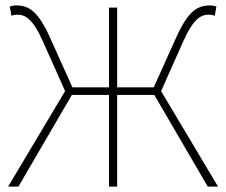

<svg xmlns="http://www.w3.org/2000/svg" viewBox="-20 -688 834 708"><path d="M10 0H48L245 -338H382V0H412V-338H549L746 0H784L574 -352L656 -536C696 -625 724 -634 752 -634C758 -634 766 -632 772 -630L778 -664C772 -666 764 -668 756 -668C708 -668 674 -649 628 -546L547 -366H412V-660H382V-366H247L166 -546C120 -649 86 -668 38 -668C30 -668 22 -666 16 -664L22 -630C28 -632 36 -634 42 -634C70 -634 98 -625 138 -536L220 -352Z"/></svg>

Font: Source Sans Pro ExtraLight
Style: Regular
Weight: 200
Designer: Paul D. Hunt
Foundry: Adobe Systems Incorporated
Version: Version 3.006;hotconv 1.0.111;makeotfexe 2.5.65597